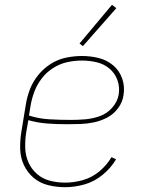

<svg xmlns="http://www.w3.org/2000/svg" viewBox="-20 -771 616 799"><path d="M251 8Q291 8 331.5 -3.5Q372 -15 406.5 -43Q441 -71 463 -108L444 -117Q424 -83 393 -57.5Q362 -32 325 -21.5Q288 -11 251 -11Q218 -11 187.5 -19Q157 -27 134 -47Q111 -67 98.5 -95Q86 -123 85 -155.5Q84 -188 89 -220L98 -271Q136 -260 176.5 -257Q217 -254 258 -254Q286 -254 314.5 -255Q343 -256 371.5 -262Q400 -268 426.5 -282Q453 -296 471.5 -321Q490 -346 494 -375Q500 -411 488.5 -444Q477 -477 451 -499Q425 -521 391 -529.5Q357 -538 321 -538Q288 -538 254.5 -531Q221 -524 191 -505Q161 -486 138.5 -458Q116 -430 104 -398Q92 -366 87 -333L69 -223Q63 -187 64 -151Q65 -115 79.5 -84Q94 -53 120 -31Q146 -9 180.5 -0.5Q215 8 251 8ZM275 -272Q230 -272 186 -274.5Q142 -277 101 -290L100 -286L107 -330Q112 -360 123 -389.5Q134 -419 154 -445Q174 -471 202 -488.5Q230 -506 260.5 -512.5Q291 -519 321 -519Q352 -519 382 -512Q412 -505 435 -486Q458 -467 468.5 -438Q479 -409 474 -378Q469 -348 447 -323Q425 -298 395 -287.5Q365 -277 335 -274.5Q305 -272 275 -272ZM325 -579 464 -737 446 -751 311 -590Z"/></svg>

Font: Iosevka Sparkle Thin
Style: Italic
Weight: 100
Italic angle: -9°
Designer: Belleve Invis
Foundry: Belleve Invis
Version: Version 4.5.0; ttfautohint (v1.8.3)